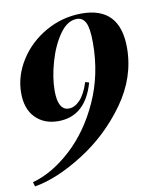

<svg xmlns="http://www.w3.org/2000/svg" viewBox="-81 -597 717 851"><g transform="rotate(-10 277.0 -171.5)"><path d="M516 -347Q516 -214 432.5 -97.5Q349 19 229 95Q109 171 8 188L2 168Q91 144 176.5 66Q262 -12 316.5 -132Q371 -252 371 -394Q371 -460 358 -485.5Q345 -511 319 -511Q276 -511 241.5 -462Q207 -413 187 -343Q167 -273 167 -214Q167 -126 216 -126Q242 -126 266 -151Q290 -176 307 -229L324 -224Q283 -79 160 -79Q97 -79 58 -118.5Q19 -158 19 -230Q19 -307 63.5 -377Q108 -447 183 -489Q258 -531 344 -531Q516 -531 516 -347Z"/></g></svg>

Font: Playfair Display SC
Style: Bold Italic
Weight: 700
Italic angle: -14°
Designer: Claus Eggers Sørensen
Foundry: Claus Eggers Sørensen
Version: Version 1.200; ttfautohint (v1.6)